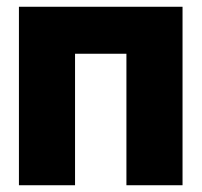

<svg xmlns="http://www.w3.org/2000/svg" viewBox="-20 -548 599 568"><path d="M36 0H202V-389H354V0H520V-528H36Z"/></svg>

Font: Asimov Pro
Style: Ult
Weight: 900
Designer: Google
Version: Version 2.000980; 2014